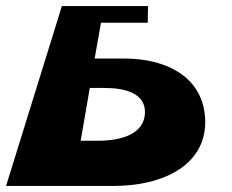

<svg xmlns="http://www.w3.org/2000/svg" viewBox="-22 -613 766 633"><path d="M351 0C539 0 671 -86 653 -237C639 -360 527 -420 388 -420H290L311 -538H465L466 -593H182L177 -577L165 -538L-2 0ZM323 -323C392 -323 457 -305 456 -242C454 -171 379 -149 300 -149H244L274 -323Z"/></svg>

Font: Hussar Milosc
Style: Bold
Weight: 700
Foundry: Cannot Into Space Fonts
Version: Version 1.02